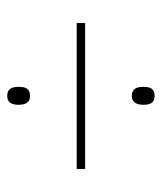

<svg xmlns="http://www.w3.org/2000/svg" viewBox="23 -626 460 547"><g transform="rotate(-90 253.5 -353.0)"><path d="M253 -498C275 -498 279 -512 279 -530C279 -548 275 -563 253 -563C233 -563 228 -548 228 -531C228 -513 233 -498 253 -498ZM45 -341H461V-365H45ZM253 -143C275 -143 279 -157 279 -175C279 -192 275 -208 253 -208C234 -208 228 -193 228 -175C228 -158 232 -143 253 -143Z"/></g></svg>

Font: Noto Sans Arabic SemCond Thin
Style: Regular
Weight: 100
Width: 4
Designer: Monotype Design Team, Nadine Chahine, Nizar Qandah and Khaled Hosny
Foundry: Monotype Imaging Inc.
Version: Version 2.012